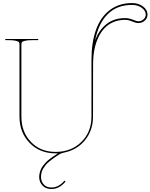

<svg xmlns="http://www.w3.org/2000/svg" viewBox="-20 -1020 1003 1280"><path d="M613.8 -750Q639.2 -819.3 689.9 -859.4Q740.7 -899.4 814 -899.4Q839.4 -899.4 865.7 -888.7Q892.1 -877.9 901.4 -877.9Q922.4 -877.9 937 -891.4Q951.7 -904.8 951.7 -922.9Q951.7 -947.8 925.3 -967.5Q898.9 -987.3 860.4 -987.3Q760.3 -987.3 698.2 -925.8Q636.2 -864.3 613.8 -750ZM15.1 -759.8H234.9V-752.4H197.3Q165 -752.4 147.7 -748.3Q130.4 -744.1 126.5 -739Q122.6 -733.9 122.6 -725.1V-242.7Q122.6 -140.1 186.3 -73.7Q250 -7.3 350.1 -7.3Q454.6 -7.3 522.2 -73.5Q589.8 -139.6 589.8 -242.7V-620.1Q589.8 -735.4 619.4 -819.6Q648.9 -903.8 710.4 -951.7Q772 -999.5 860.4 -999.5Q903.3 -999.5 933.3 -977.1Q963.4 -954.6 963.4 -922.9Q963.4 -898.9 945.3 -882.6Q927.2 -866.2 901.4 -866.2Q887.2 -866.2 861.3 -877Q835.4 -887.7 814 -887.7Q771 -887.7 735.8 -872.8Q700.7 -857.9 675.8 -831.1Q650.9 -804.2 633.8 -766.8Q616.7 -729.5 608.6 -685.5Q600.6 -641.6 600.6 -591.3L600.1 -242.7Q600.1 -150.9 546.9 -85.7Q493.7 -20.5 407.7 -2.9Q387.2 1 372.1 11.2Q368.2 13.7 351.8 24.7Q335.4 35.6 328.6 41Q321.8 46.4 307.4 57.9Q293 69.3 285.6 78.9Q278.3 88.4 269.5 101.6Q260.7 114.7 257.1 129.6Q253.4 144.5 253.4 161.1Q253.9 189.9 272 210Q290 230 323.2 230Q370.1 230 407.2 187Q410.6 182.6 414.6 186.5Q417.5 189.5 414.6 193.4Q373.5 240.2 323.2 240.2Q285.2 240.2 263.4 217Q241.7 193.8 241.2 161.1Q241.2 145.5 245.1 130.6Q249 115.7 254.4 104.5Q259.8 93.3 270 80.8Q280.3 68.4 287.4 60.8Q294.4 53.2 308.1 42.5Q321.8 31.7 328.4 27.3Q335 22.9 349.4 13.4Q363.8 3.9 366.7 2Q361.3 2.4 350.1 2.4Q245.1 2.4 177.5 -67.1Q109.9 -136.7 109.9 -242.7V-725.1Q109.9 -733.9 106 -739Q102.1 -744.1 84.7 -748.3Q67.4 -752.4 35.2 -752.4H15.1Z"/></svg>

Font: ZnikomitNo24
Style: Thin
Weight: 300
Designer: gluk
Foundry: gluk
Version: Version 0.55